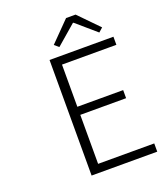

<svg xmlns="http://www.w3.org/2000/svg" viewBox="-166 -1034 957 1138"><g transform="rotate(-20 313.0 -464.5)"><path d="M212 0V-729H615V-678H272V-412H561V-361H272V-52H626V0ZM266 -804 389 -929H449L571 -804L545 -781L421 -888H417L293 -781Z"/></g></svg>

Font: NotoSansHansLight
Style: Regular
Weight: 300
Designer: Ryoko NISHIZUKA  (kana & ideographs); Paul D. Hunt (Latin, Greek & Cyrillic); Wenlong ZHANG  (bopomofo); Sandoll Communi
Foundry: Adobe Systems Incorporated
Version: Version 1.00;December 8, 2021;FontCreator 13.0.0.2675 64-bit